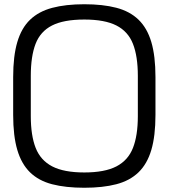

<svg xmlns="http://www.w3.org/2000/svg" viewBox="-20 -873 794 904"><path d="M377 11Q289 11 225.5 -5.5Q162 -22 121.5 -61.5Q81 -101 61.5 -167Q42 -233 42 -332V-510Q42 -609 61.5 -675Q81 -741 121.5 -780Q162 -819 225.5 -836Q289 -853 377 -853Q464 -853 527.5 -836.5Q591 -820 632 -780.5Q673 -741 692.5 -675Q712 -609 712 -510V-332Q712 -233 692.5 -167Q673 -101 632 -61.5Q591 -22 527.5 -5.5Q464 11 377 11ZM377 -61Q473 -61 528 -89.5Q583 -118 606 -176.5Q629 -235 629 -326V-516Q629 -608 606 -666.5Q583 -725 528 -753Q473 -781 377 -781Q280 -781 225 -753Q170 -725 147.5 -666.5Q125 -608 125 -516V-326Q125 -235 148 -176.5Q171 -118 226 -89.5Q281 -61 377 -61Z"/></svg>

Font: Matangi Medium
Style: Regular
Weight: 500
Designer: Prashant Pant
Foundry: The Graphic Ant
Version: Version 3.002